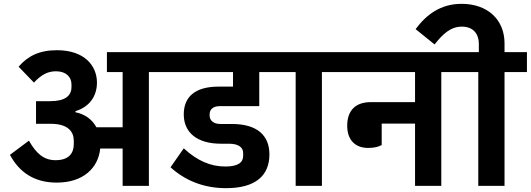

<svg xmlns="http://www.w3.org/2000/svg" viewBox="-20 -970 2770 1002"><path d="M276 -17C414 -17 493 -93 503 -195H620V0H757V-594H873V-698H538V-594H620V-306H483C461 -347 422 -375 374 -384V-390C446 -412 486 -467 486 -539C486 -625 423 -708 277 -708C183 -708 124 -676 77 -622L157 -539C193 -577 226 -598 272 -598C327 -598 353 -566 353 -530V-516C353 -470 320 -442 242 -442H168V-324H244C335 -324 365 -283 365 -236V-218C365 -169 338 -134 270 -134C210 -134 170 -167 131 -236L32 -162C80 -72 158 -17 276 -17Z M1160 12C1314 12 1386 -54 1386 -164C1386 -262 1324 -323 1190 -323H1130C1094 -323 1074 -342 1074 -366V-374C1074 -398 1091 -416 1126 -416H1333V-594H1446V-698H833V-594H1196V-518H1121C996 -518 939 -463 939 -373C939 -278 1009 -220 1133 -220H1175C1226 -220 1249 -200 1249 -171V-157C1249 -123 1224 -101 1156 -101C1080 -101 1010 -130 939 -196L870 -97C945 -29 1041 12 1160 12Z M1523 0H1660V-594H1777V-698H1406V-594H1523Z M1901 -198C1935 -198 1955 -204 1972 -213V-325H2146V0H2283V-594H2399V-698H1737V-594H2146V-437H1915C1834 -437 1792 -392 1792 -314C1792 -240 1833 -198 1901 -198Z M2476 0H2613V-594H2730V-698H2613V-744C2613 -868 2524 -950 2389 -950C2280 -950 2205 -894 2149 -818L2248 -738C2291 -793 2332 -831 2390 -831C2446 -831 2479 -798 2479 -739V-698H2359V-594H2476Z"/></svg>

Font: IBM Plex Devanagari
Style: Bold
Weight: 700
Designer: Mike Abbink, Paul van der Laan, Pieter van Rosmalen, Erin McLaughlin
Foundry: Bold Monday
Version: Version 1.0